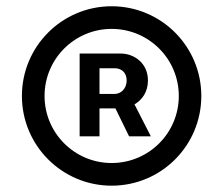

<svg xmlns="http://www.w3.org/2000/svg" viewBox="-20 -757 707 608"><path d="M232.2 -325.3H295.1V-413.7H345.5L388.8 -325.3H457.7L405.9 -426.5C430.4 -440.7 448.5 -466.3 448.5 -502.1C448.5 -557.9 403.8 -587.4 362.9 -587.4H232.2ZM49.4 -453.1C49.4 -296.2 176.5 -169 333.5 -169C490.8 -169 617.5 -296.2 617.5 -453.1C617.5 -610.1 490.4 -737.2 333.5 -737.2C176.5 -737.2 49.4 -610.1 49.4 -453.1ZM121.1 -453.1C121.1 -570.7 216.3 -665.5 333.5 -665.5C451 -665.5 546.2 -570.7 546.2 -453.1C546.2 -335.6 451 -240.8 333.5 -240.8C216.3 -240.8 121.1 -335.6 121.1 -453.1ZM295.1 -459.5V-540.8H344.1C360.4 -540.8 381 -530.9 381 -502.1C381 -474.1 360.8 -459.5 343 -459.5Z"/></svg>

Font: Magic Ui Pro Semi Bold
Style: Regular
Weight: 600
Designer: Stefan Endress, Andreas Faust
Version: Version 1.000;FEAKit 1.0